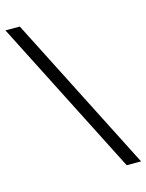

<svg xmlns="http://www.w3.org/2000/svg" viewBox="-122 -796 669 878"><g transform="rotate(-15 213.0 -357.5)"><path d="M59 -727 435 12H367L-9 -727Z"/></g></svg>

Font: Justus
Style: Oldstyle
Weight: 500
Version: Version 001.000